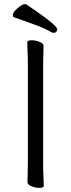

<svg xmlns="http://www.w3.org/2000/svg" viewBox="-20 -900 344 930"><path d="M257 -758Q257 -751 252.5 -746Q248 -741 240 -741Q235 -741 229 -744Q195 -764 147 -781Q99 -798 49 -816Q42 -819 42 -826Q42 -836 53 -848.5Q64 -861 78 -870.5Q92 -880 101 -880Q105 -880 107 -879Q168 -838 200.5 -813.5Q233 -789 245 -776.5Q257 -764 257 -758ZM115 -589Q115 -620 113.5 -649Q112 -678 112 -695Q112 -705 134 -705Q151 -705 171 -697.5Q191 -690 191 -677Q191 -665 190 -639.5Q189 -614 189 -588V-106Q189 -75 190.5 -46Q192 -17 192 0Q192 10 170 10Q153 10 133 2.5Q113 -5 113 -18Q113 -30 114 -55.5Q115 -81 115 -107Z"/></svg>

Font: Klee One SemiBold
Style: Regular
Weight: 600
Designer: Fontworks Inc.
Foundry: Fontworks Inc.
Version: Version 1.00;January 12, 2022;FontCreator 13.0.0.2683 64-bit